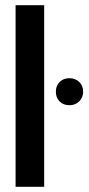

<svg xmlns="http://www.w3.org/2000/svg" viewBox="-20 -719 341 739"><path d="M40 -699H150V0H40ZM195 -366Q195 -389 209.5 -403.5Q224 -418 247 -418Q270 -418 285 -403.5Q300 -389 300 -366Q300 -344 285 -329Q270 -314 247 -314Q224 -314 209.5 -328.5Q195 -343 195 -366Z"/></svg>

Font: Moniqa ExtBd Paragraph
Style: Regular
Weight: 800
Designer: Rajesh Rajput
Foundry: Rajesh Rajput
Version: Version 1.000